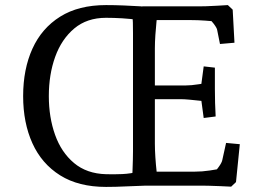

<svg xmlns="http://www.w3.org/2000/svg" viewBox="-20 -730 1029 755"><path d="M397 5Q289 5 216.5 -40.5Q144 -86 107.5 -166.5Q71 -247 71 -352Q71 -458 107.5 -538.5Q144 -619 216.5 -664.5Q289 -710 397 -710Q432 -710 467 -708.5Q502 -707 536 -705L599 -677Q598 -670 595.5 -646Q593 -622 591 -593Q589 -564 589 -540V-165Q589 -141 591 -111Q593 -81 596 -54.5Q599 -28 601 -13L553 0Q514 1 474.5 3Q435 5 397 5ZM498 -23Q500 -33 501 -56Q502 -79 502.5 -102Q503 -125 503 -135V-570Q503 -581 503 -600Q503 -619 502.5 -641Q502 -663 499 -682L528 -651Q495 -656 461 -658Q427 -660 397 -660Q322 -660 272 -618Q222 -576 197 -506.5Q172 -437 172 -352Q172 -269 196.5 -200Q221 -131 271 -89Q321 -47 397 -45Q427 -44 461 -45.5Q495 -47 528 -56ZM889 4Q870 3 846.5 2Q823 1 803.5 0.5Q784 0 775 0H539V-55H745Q775 -55 804.5 -59.5Q834 -64 847 -67L817 -43Q828 -57 840 -73.5Q852 -90 854 -100L869 -168L923 -163L908 -14ZM781 -266 767 -370 803 -329Q792 -331 770 -333.5Q748 -336 726 -338Q704 -340 691 -340H539V-394H711Q732 -394 760 -398.5Q788 -403 798 -404L767 -364L781 -469L825 -464V-380Q825 -326 828 -272ZM845 -557 834 -612Q833 -620 820 -637Q807 -654 795 -664L828 -645Q814 -647 786 -649Q758 -651 732 -651H539V-705H762Q771 -705 791 -705.5Q811 -706 834 -707.5Q857 -709 876 -710L895 -692L902 -562Z"/></svg>

Font: Andada Pro
Style: Regular
Weight: 400
Designer: Carolina Giovagnoli
Foundry: Huerta Tipografica
Version: Version 3.003